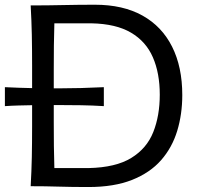

<svg xmlns="http://www.w3.org/2000/svg" viewBox="-33 -772 828 796"><path d="M94.2 0Q97.7 -62.5 98.9 -120.6Q100.1 -178.7 100.1 -248V-335.9Q73.2 -335.4 44.9 -334.7Q16.6 -334 -12.7 -332V-410.6Q16.6 -409.2 44.9 -408.2Q73.2 -407.2 100.1 -406.7V-499.5Q100.1 -569.8 98.9 -627.9Q97.7 -686 94.2 -749.5Q166.5 -749.5 230 -751Q293.5 -752.4 360.8 -752.4Q477.1 -752.4 557.6 -707.5Q638.2 -662.6 680.4 -578.6Q722.7 -494.6 722.7 -377.9Q722.7 -298.8 701.7 -229.5Q680.7 -160.2 634.8 -107.9Q588.9 -55.7 514.4 -26.1Q439.9 3.4 333.5 3.4Q264.2 3.4 210 1.7Q155.8 0 94.2 0ZM192.4 -75.2H334.5Q446.8 -77.6 511.2 -117.2Q575.7 -156.7 602.5 -224.6Q629.4 -292.5 629.4 -379.4Q629.4 -468.8 600.8 -534.4Q572.3 -600.1 510 -636.7Q447.8 -673.3 346.2 -675.3H192.4Q190.9 -629.4 190.4 -583.3Q189.9 -537.1 189.9 -482.9V-405.8H217.3Q257.8 -405.8 303.2 -407Q348.6 -408.2 397.5 -410.6V-332Q348.6 -335 303.2 -335.7Q257.8 -336.4 217.3 -336.4H189.9V-265.1Q189.9 -211.9 190.4 -166.5Q190.9 -121.1 192.4 -75.2Z"/></svg>

Font: Pinar DS3-Regular
Style: Regular
Weight: 400
Designer: Amin Abedi
Version: Version 2.000